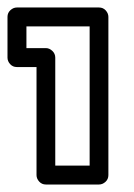

<svg xmlns="http://www.w3.org/2000/svg" viewBox="-56 -746 357 510"><path d="M-36.1 -592.8V-701.2Q-36.1 -711.9 -28.3 -719Q-20.5 -726.1 -11.2 -726.1H207Q217.8 -726.1 224.9 -718.3Q231.9 -710.4 231.9 -701.2V-280.8Q231.9 -270 224.1 -262.9Q216.3 -255.9 207 -255.9H65.9Q55.2 -255.9 48.1 -263.7Q41 -271.5 41 -280.8V-567.9H-11.2Q-22 -567.9 -29.1 -575.7Q-36.1 -583.5 -36.1 -592.8ZM14.2 -618.2H65.9Q75.2 -618.2 83 -610.8Q90.8 -603.5 90.8 -592.8V-306.2H182.1V-675.8H14.2Z"/></svg>

Font: Trueno ExtraBold Outline
Style: Regular
Weight: 800
Width: 6
Designer: Julieta Ulanovsky
Foundry: Julieta Ulanovsky
Version: Version 3.001b | FøM Fix